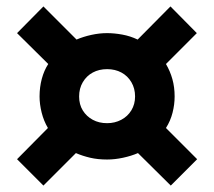

<svg xmlns="http://www.w3.org/2000/svg" viewBox="-20 -648 665 597"><path d="M115 -71 33 -153 129 -250Q116 -272 109.5 -298Q103 -324 103 -348Q103 -377 110 -403Q117 -429 130 -449L33 -545L115 -628L218 -525Q239 -534 264 -539.5Q289 -545 313 -545Q335 -545 360 -540.5Q385 -536 408 -525L510 -628L592 -545L496 -449Q509 -427 516 -402Q523 -377 523 -348Q523 -323 516.5 -297.5Q510 -272 496 -250L593 -153L511 -71L409 -172Q388 -163 362.5 -157.5Q337 -152 313 -152Q284 -152 260.5 -157.5Q237 -163 216 -172ZM313 -265Q337 -265 357 -275.5Q377 -286 388.5 -305Q400 -324 400 -348Q400 -373 388.5 -392.5Q377 -412 357.5 -422.5Q338 -433 313 -433Q288 -433 268.5 -422.5Q249 -412 237.5 -392.5Q226 -373 226 -348Q226 -323 237.5 -304.5Q249 -286 268.5 -275.5Q288 -265 313 -265Z"/></svg>

Font: Mona Sans ExtraLight
Style: Bold
Weight: 700
Version: Version 2.000